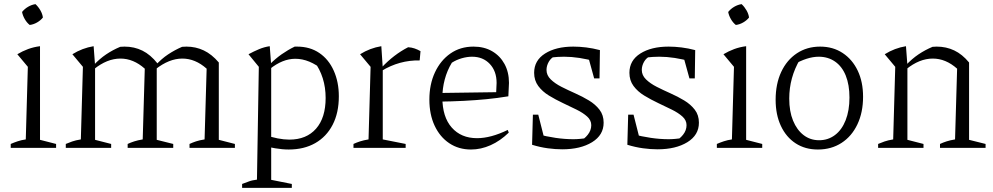

<svg xmlns="http://www.w3.org/2000/svg" viewBox="-20 -717 4816 931"><path d="M32 0V-19Q48 -26 66 -32Q84 -38 105 -41L115 -393L64 -454Q89 -469 116 -479Q143 -489 174 -493V-39L252 -19V0ZM152 -697Q166 -684 176 -666.5Q186 -649 188 -632Q177 -618 159.5 -608Q142 -598 124 -596Q110 -607 100 -624.5Q90 -642 87 -659Q99 -674 116 -684Q133 -694 152 -697Z M299 0V-19Q313 -25 330 -31Q347 -37 372 -41L382 -393L331 -454Q379 -484 434 -493L441 -400V-39L519 -19V0ZM599 0V-19Q614 -26 631 -31.5Q648 -37 672 -41L682 -384L744 -409L740 -397V-39L820 -19V0ZM682 -384Q627 -433 564 -433Q499 -433 435 -381L433 -400Q463 -432 495 -453.5Q527 -475 563 -490Q568 -490 573.5 -490.5Q579 -491 584 -491Q631 -491 670.5 -471.5Q710 -452 744 -409ZM899 0V-19Q914 -26 930.5 -31.5Q947 -37 972 -41L982 -384L1041 -414V-39L1119 -19V0ZM982 -384Q927 -433 864 -433Q800 -433 734 -381V-400Q763 -432 795.5 -453.5Q828 -475 863 -490Q869 -490 874 -490.5Q879 -491 884 -491Q929 -491 968 -472.5Q1007 -454 1041 -414Z M1380 8Q1349 8 1314 2Q1279 -4 1241 -17L1258 -65Q1295 -52 1326 -46Q1357 -40 1383 -40Q1466 -40 1512.5 -93Q1559 -146 1559 -242Q1559 -293 1545 -337.5Q1531 -382 1503 -420L1548 -376Q1480 -432 1412 -432Q1350 -432 1288 -382L1287 -404Q1316 -433 1346 -454Q1376 -475 1409 -491Q1412 -491 1415.5 -491Q1419 -491 1421 -491Q1483 -491 1528.5 -460Q1574 -429 1598.5 -374Q1623 -319 1623 -250Q1623 -170 1593 -112Q1563 -54 1508.5 -23Q1454 8 1380 8ZM1154 194V175Q1169 170 1185 163.5Q1201 157 1226 154L1235 -393L1185 -454Q1211 -468 1236 -478.5Q1261 -489 1288 -493L1295 -400V155L1395 175V194Z M2015 -424Q1917 -426 1830 -373V-389Q1860 -421 1892 -445.5Q1924 -470 1959 -488Q1976 -487 1990.5 -482Q2005 -477 2019 -469ZM1694 0V-19Q1709 -26 1726 -31.5Q1743 -37 1767 -41L1777 -393L1726 -454Q1774 -484 1829 -493L1836 -387V-41L1947 -19V0Z M2264 8Q2204 8 2158.5 -22.5Q2113 -53 2087.5 -107.5Q2062 -162 2062 -234Q2062 -308 2089 -366Q2116 -424 2164 -457.5Q2212 -491 2276 -491Q2328 -491 2366.5 -468.5Q2405 -446 2426.5 -406.5Q2448 -367 2448 -315L2445 -250Q2390 -241 2338.5 -236Q2287 -231 2229.5 -228Q2172 -225 2099 -224L2100 -266L2386 -270L2388 -315Q2388 -372 2355 -407Q2322 -442 2269 -442Q2245 -442 2219 -434.5Q2193 -427 2171 -413Q2148 -375 2136.5 -331.5Q2125 -288 2125 -244Q2125 -150 2170.5 -98.5Q2216 -47 2293 -47Q2360 -47 2442 -87L2447 -74Q2406 -34 2359 -13Q2312 8 2264 8Z M2706 7Q2673 7 2636 2Q2599 -3 2560 -15L2584 -67Q2630 -55 2674 -48.5Q2718 -42 2760 -42Q2776 -42 2792 -43.5Q2808 -45 2824 -47L2791 -33Q2813 -42 2830 -63.5Q2847 -85 2847 -110Q2847 -134 2827 -152Q2807 -170 2775.5 -185.5Q2744 -201 2709 -217.5Q2674 -234 2642 -253.5Q2610 -273 2590 -300Q2570 -327 2570 -364Q2570 -424 2623 -457.5Q2676 -491 2760 -491Q2790 -491 2822.5 -487Q2855 -483 2889 -474L2872 -418Q2829 -430 2790 -436Q2751 -442 2715 -442Q2699 -442 2683.5 -441Q2668 -440 2650 -438L2674 -447Q2652 -437 2641 -417.5Q2630 -398 2630 -378Q2630 -352 2650.5 -332Q2671 -312 2702.5 -296Q2734 -280 2769 -264.5Q2804 -249 2835.5 -230Q2867 -211 2887 -185Q2907 -159 2907 -122Q2907 -62 2851 -27.5Q2795 7 2706 7ZM2560 -15 2564 -161H2590L2627 -15ZM2861 -337 2823 -475 2889 -474 2887 -337Z M3168 7Q3135 7 3098 2Q3061 -3 3022 -15L3046 -67Q3092 -55 3136 -48.5Q3180 -42 3222 -42Q3238 -42 3254 -43.5Q3270 -45 3286 -47L3253 -33Q3275 -42 3292 -63.5Q3309 -85 3309 -110Q3309 -134 3289 -152Q3269 -170 3237.5 -185.5Q3206 -201 3171 -217.5Q3136 -234 3104 -253.5Q3072 -273 3052 -300Q3032 -327 3032 -364Q3032 -424 3085 -457.5Q3138 -491 3222 -491Q3252 -491 3284.5 -487Q3317 -483 3351 -474L3334 -418Q3291 -430 3252 -436Q3213 -442 3177 -442Q3161 -442 3145.5 -441Q3130 -440 3112 -438L3136 -447Q3114 -437 3103 -417.5Q3092 -398 3092 -378Q3092 -352 3112.5 -332Q3133 -312 3164.5 -296Q3196 -280 3231 -264.5Q3266 -249 3297.5 -230Q3329 -211 3349 -185Q3369 -159 3369 -122Q3369 -62 3313 -27.5Q3257 7 3168 7ZM3022 -15 3026 -161H3052L3089 -15ZM3323 -337 3285 -475 3351 -474 3349 -337Z M3456 0V-19Q3472 -26 3490 -32Q3508 -38 3529 -41L3539 -393L3488 -454Q3513 -469 3540 -479Q3567 -489 3598 -493V-39L3676 -19V0ZM3576 -697Q3590 -684 3600 -666.5Q3610 -649 3612 -632Q3601 -618 3583.5 -608Q3566 -598 3548 -596Q3534 -607 3524 -624.5Q3514 -642 3511 -659Q3523 -674 3540 -684Q3557 -694 3576 -697Z M3946 8Q3884 8 3838 -22Q3792 -52 3766.5 -106.5Q3741 -161 3741 -233Q3741 -310 3768 -368Q3795 -426 3844 -458.5Q3893 -491 3957 -491Q4019 -491 4066 -460Q4113 -429 4139 -374.5Q4165 -320 4165 -248Q4165 -172 4137.5 -114Q4110 -56 4060.5 -24Q4011 8 3946 8ZM3952 -37Q3995 -37 4028.5 -62Q4062 -87 4080.5 -134Q4099 -181 4099 -244Q4099 -306 4081 -350.5Q4063 -395 4029 -418.5Q3995 -442 3950 -442Q3922 -442 3891 -432Q3860 -422 3825 -402L3859 -429Q3833 -385 3820 -337.5Q3807 -290 3807 -239Q3807 -177 3825.5 -132Q3844 -87 3876.5 -62Q3909 -37 3952 -37Z M4238 0V-19Q4252 -25 4269 -31Q4286 -37 4311 -41L4321 -393L4270 -454Q4318 -484 4373 -493L4380 -400V-39L4458 -19V0ZM4538 0V-19Q4553 -26 4570 -31.5Q4587 -37 4611 -41L4621 -384L4679 -414V-39L4759 -19V0ZM4374 -381 4372 -400Q4402 -432 4434 -453.5Q4466 -475 4502 -490Q4507 -490 4512.5 -490.5Q4518 -491 4522 -491Q4568 -491 4607 -472.5Q4646 -454 4679 -414L4621 -384Q4566 -433 4503 -433Q4438 -433 4374 -381Z"/></svg>

Font: Piazzolla 24pt Light
Style: Regular
Weight: 300
Designer: Juan Pablo del Peral
Foundry: Huerta Tipografica
Version: Version 2.005